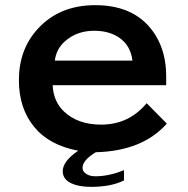

<svg xmlns="http://www.w3.org/2000/svg" viewBox="-20 -605 730 744"><path d="M624 -274.9H184.1Q187 -211.4 228 -172.9Q281.7 -122.1 371.6 -122.1Q479.5 -122.1 548.3 -205.1L626.5 -126Q531.7 -19.5 351.1 -15.1Q299.8 16.1 299.8 45.4Q299.8 56.6 309.1 64.9Q323.7 78.1 349.1 78.1Q403.3 78.1 460.4 54.2V94.2Q410.6 119.1 333 119.1Q286.6 119.1 257.8 106Q223.1 90.3 223.1 58.6Q223.1 19.5 283.2 -21Q170.9 -42 112.8 -112.8Q53.2 -185.1 53.2 -294.4Q53.2 -412.1 125 -491.7Q209 -585 349.1 -585Q510.7 -585 583 -467.8Q624 -401.4 624 -309.1ZM493.2 -370.1Q486.3 -427.7 443.4 -458Q403.8 -485.8 345.2 -485.8Q276.4 -485.8 230.5 -443.8Q198.2 -415 192.4 -370.1Z"/></svg>

Font: FORM UDPGothic
Style: Bold
Weight: 700
Foundry: Pronama LLC
Version: Version 1.051